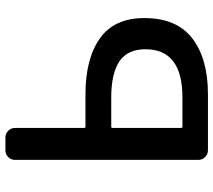

<svg xmlns="http://www.w3.org/2000/svg" viewBox="-59 -717 776 698"><g transform="rotate(-90 329.0 -368.0)"><path d="M131.8 0Q117.2 0 106.9 -10.3Q96.7 -20.5 96.7 -35.2V-701.2Q96.7 -715.8 106.9 -726.1Q117.2 -736.3 131.8 -736.3H178.7Q192.4 -736.3 202.6 -726.1Q212.9 -715.8 212.9 -701.2V-449.2Q212.9 -445.3 217.8 -445.3H335Q463.9 -445.3 538.1 -393.1Q612.3 -340.8 612.3 -231.4Q612.3 -113.3 538.1 -56.6Q463.9 0 335 0ZM212.9 -97.7Q212.9 -92.8 217.8 -92.8H324.2Q499 -92.8 499 -227.5Q499 -292 455.1 -321.8Q411.1 -351.6 322.3 -351.6H217.8Q212.9 -351.6 212.9 -347.7Z"/></g></svg>

Font: Gen Jyuu GothicL Medium
Style: Regular
Weight: 500
Designer: [Source Han Sans]
Ryoko NISHIZUKA  (kana & ideographs); Paul D. Hunt (Latin, Greek & Cyrillic); Wenlong ZHANG  (bopomofo
Version: Version 1.002.20150607